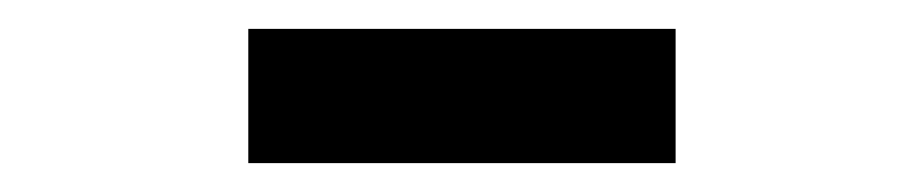

<svg xmlns="http://www.w3.org/2000/svg" viewBox="-20 -705 640 133"><path d="M152 -592V-685H448V-592Z"/></svg>

Font: Source Code Pro ExtraLight
Style: Bold
Weight: 700
Monospace: yes
Version: Version 1.018;hotconv 1.0.116;makeotfexe 2.5.65601